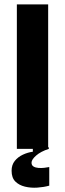

<svg xmlns="http://www.w3.org/2000/svg" viewBox="-20 -680 296 877"><path d="M57 0V-660H200V0ZM205 168Q180 175 150.5 177Q121 179 94 172.5Q67 166 50 149Q33 132 33 100Q33 73 47.5 55Q62 37 84.5 26.5Q107 16 130 13V-7H203V0Q166 12 145 30.5Q124 49 124 63Q124 75 133 80.5Q142 86 155.5 87Q169 88 182.5 86.5Q196 85 205 83Z"/></svg>

Font: Bricolage Grotesque 36pt SemiCondensed
Style: Bold
Weight: 700
Width: 4
Designer: Mathieu Triay
Foundry: Atelier Triay
Version: Version 1.001;gftools[0.9.33.dev8+g029e19f]